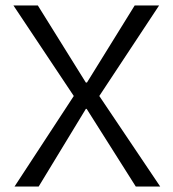

<svg xmlns="http://www.w3.org/2000/svg" viewBox="-20 -680 632 700"><path d="M33 0 249 -330 29 -660H118L293 -379H297L471 -660H560L342 -330L564 0H475L296 -283H293L121 0Z"/></svg>

Font: Bricolage Grotesque 36pt Light
Style: Regular
Weight: 300
Designer: Mathieu Triay
Foundry: Atelier Triay
Version: Version 1.001;gftools[0.9.33.dev8+g029e19f]